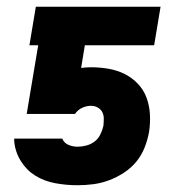

<svg xmlns="http://www.w3.org/2000/svg" viewBox="-20 -540 540 568"><path d="M209 8Q176 8 143.5 2Q111 -4 85 -20Q59 -36 42 -63Q25 -90 22 -122V-130H164L165 -128Q171 -116 183.5 -111Q196 -106 210 -106Q222 -106 235.5 -109.5Q249 -113 260 -121.5Q271 -130 277 -142.5Q283 -155 286 -168Q287 -179 287 -189.5Q287 -200 282.5 -208.5Q278 -217 269 -222Q260 -227 249 -227Q236 -227 223 -221Q210 -215 202 -203H59L93 -406H67L86 -520H455L436 -406H231L220 -339Q227 -340 234.5 -340.5Q242 -341 249 -341Q276 -341 301.5 -336.5Q327 -332 349 -321Q371 -310 388 -292Q405 -274 413.5 -251Q422 -228 423.5 -202Q425 -176 421 -150Q417 -127 408 -104Q399 -81 383.5 -62Q368 -43 346.5 -29Q325 -15 302 -6.5Q279 2 255.5 5Q232 8 209 8Z"/></svg>

Font: Iosevka SS18 Heavy
Style: Italic
Weight: 900
Italic angle: -9°
Monospace: yes
Designer: Belleve Invis
Foundry: Belleve Invis
Version: Version 25.1.1; ttfautohint (v1.8.4)